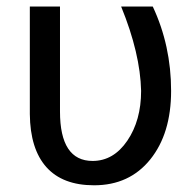

<svg xmlns="http://www.w3.org/2000/svg" viewBox="-20 -548 585 578"><path d="M160.6 -528.3V-212.4Q160.6 -63.5 258.8 -63.5Q321.8 -63.5 363.3 -124.5Q404.8 -185.5 404.8 -274.4Q402.3 -387.2 344.7 -528.3H439.9Q495.1 -410.6 495.1 -274.4Q495.1 -146 432.4 -68.1Q369.6 9.8 263.2 9.8Q168.5 9.8 119.6 -44.9Q70.8 -99.6 69.8 -204.6V-528.3Z"/></svg>

Font: Noboto
Style: Regular
Weight: 400
Designer: Google
Version: Version 2.001101; 2014